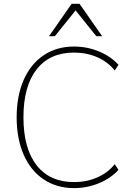

<svg xmlns="http://www.w3.org/2000/svg" viewBox="-20 -968 685 996"><path d="M364.3 7.8Q274.4 7.8 207 -37.1Q139.6 -82 103 -165Q66.4 -248 66.4 -359.4Q66.4 -470.7 103 -553.7Q139.6 -636.7 207 -681.6Q274.4 -726.6 364.3 -726.6Q431.6 -726.6 493.2 -701.2Q554.7 -675.8 594.7 -631.8L575.2 -602.5Q539.1 -647.5 483.9 -671.4Q428.7 -695.3 364.3 -695.3Q238.3 -695.3 169.9 -607.9Q101.6 -520.5 101.6 -359.4Q101.6 -198.2 169.9 -110.8Q238.3 -23.4 364.3 -23.4Q428.7 -23.4 483.9 -47.4Q539.1 -71.3 575.2 -116.2L594.7 -86.9Q554.7 -43 493.2 -17.6Q431.6 7.8 364.3 7.8ZM351.6 -948.2H392.6L509.8 -780.3H479.5L372.1 -914.1L264.6 -780.3H234.4Z"/></svg>

Font: Min Sans VF VF
Style: Regular
Weight: 400
Designer: Jinseong-Kim, NotoSansCJK, Nunito
Foundry: Jinseong-Kim
Version: Version 1.420;Glyphs 3.1.2 (3151)